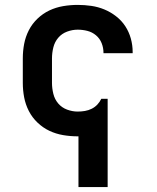

<svg xmlns="http://www.w3.org/2000/svg" viewBox="-20 -548 640 783"><path d="M300 215V8H297Q267 8 237.5 3Q208 -2 181.5 -14.5Q155 -27 133 -48Q111 -69 97.5 -95.5Q84 -122 78.5 -151Q73 -180 73 -210V-310Q73 -340 78.5 -369Q84 -398 97.5 -424.5Q111 -451 133 -472Q155 -493 181.5 -505.5Q208 -518 237.5 -523Q267 -528 297 -528Q325 -528 352.5 -524Q380 -520 405.5 -509.5Q431 -499 453.5 -481.5Q476 -464 491 -441Q506 -418 513.5 -391Q521 -364 521 -336V-331H402V-333Q402 -353 394.5 -372Q387 -391 371.5 -404Q356 -417 336.5 -422Q317 -427 297 -427Q275 -427 253.5 -419Q232 -411 217.5 -394Q203 -377 197.5 -354.5Q192 -332 192 -310V-210Q192 -188 197.5 -165.5Q203 -143 217.5 -126Q232 -109 253.5 -101Q275 -93 297 -93Q312 -93 326.5 -95.5Q341 -98 354 -104.5Q367 -111 377 -121.5Q387 -132 393 -145H419V215Z"/></svg>

Font: R Plex Mono
Style: Bold
Weight: 700
Monospace: yes
Designer: Belleve Invis
Foundry: Belleve Invis
Version: Version 31.8.0